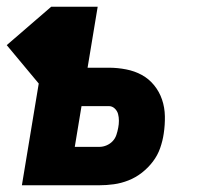

<svg xmlns="http://www.w3.org/2000/svg" viewBox="-65 -550 585 570"><path d="M0 0 50 -302 -45 -416 87 -530H225L195 -349H258Q284 -349 309.5 -344Q335 -339 356 -327.5Q377 -316 392.5 -297Q408 -278 416 -254.5Q424 -231 424.5 -205Q425 -179 421 -153Q418 -132 410.5 -110.5Q403 -89 389 -70.5Q375 -52 356.5 -37.5Q338 -23 316.5 -14.5Q295 -6 273 -3Q251 0 230 0ZM157 -114H230Q241 -114 251.5 -118.5Q262 -123 269.5 -131Q277 -139 280.5 -149.5Q284 -160 286 -171Q288 -181 288 -191.5Q288 -202 285.5 -211.5Q283 -221 275.5 -228Q268 -235 258 -235H177Z"/></svg>

Font: Iosevka Curly Heavy Oblique
Style: Regular
Weight: 900
Italic angle: -9°
Monospace: yes
Designer: Belleve Invis
Foundry: Belleve Invis
Version: Version 11.1.0; ttfautohint (v1.8.3)